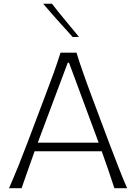

<svg xmlns="http://www.w3.org/2000/svg" viewBox="-20 -992 718 1012"><path d="M27.6 0H93.8C104.8 -31.4 115.7 -63.8 127.6 -96.7C139 -129.5 150.5 -162.4 162.4 -194.8H516.2C527.6 -162.9 539 -130.5 550.5 -97.1C561.4 -63.8 572.4 -31.4 582.9 0H650C633.3 -38.1 617.1 -78.1 601 -120C584.8 -161.4 569 -201.9 554.3 -241.4L462.4 -486.7C445.7 -531 431.4 -571 419 -606.7C406.2 -641.9 394.3 -677.6 383.3 -714.3H299C287.6 -678.6 275.7 -642.9 262.9 -607.1C250 -571.4 234.8 -531.4 218.1 -487.1L125.7 -242.4C111 -203.8 95.2 -163.8 78.6 -121.4C61.4 -79 44.3 -38.6 27.6 0ZM500 -240H179L337.1 -661.4H343.8ZM363.3 -796.7 396.2 -797.6C371.9 -826.7 347.6 -856.2 323.8 -885.2C299.5 -914.3 276.2 -943.3 253.8 -972.4H207.6C232.9 -942.4 258.1 -913.3 284.3 -884.3C310.5 -855.2 336.7 -825.7 363.3 -796.7Z"/></svg>

Font: Pinar Light
Style: Regular
Weight: 300
Designer: Amin Abedi
Version: Version 2.00;September 9, 2021;FontCreator 13.0.0.2683 64-bi